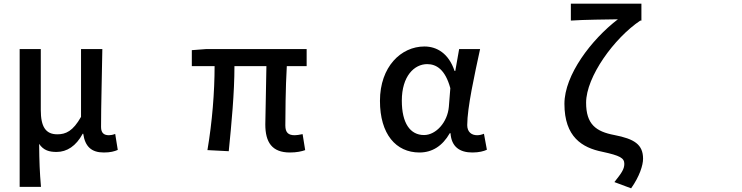

<svg xmlns="http://www.w3.org/2000/svg" viewBox="-20 -795 4040 1045"><path d="M87 -528V222H203C196 139 194 88 193 -12C217 24 249 32 288 32C344 32 394 0 430 -67H433C443 3 478 35 545 35C581 35 602 29 621 21L607 -66C594 -61 582 -59 573 -59C546 -59 530 -71 530 -104C530 -224 535 -386 537 -528H421V-159C377 -81 338 -64 292 -64C228 -64 202 -106 202 -196V-528Z M1558 35C1594 35 1622 29 1641 22L1627 -65C1608 -61 1594 -59 1584 -59C1550 -59 1533 -73 1533 -112C1533 -156 1534 -319 1541 -435H1649V-528H1103L1024 -522V-435H1148C1148 -295 1135 -131 1109 22L1225 28C1240 -122 1256 -288 1256 -435H1430C1429 -324 1424 -168 1424 -118C1424 -21 1460 35 1558 35Z M2263 35C2332 35 2388 0 2428 -70H2432C2437 4 2482 35 2551 35C2587 35 2613 28 2630 20L2614 -67C2602 -62 2589 -59 2577 -59C2546 -59 2523 -77 2523 -114C2523 -209 2563 -389 2593 -528H2479L2458 -409H2454C2422 -505 2357 -542 2290 -542C2163 -542 2048 -432 2048 -246C2048 -65 2135 35 2263 35ZM2167 -247C2167 -381 2235 -446 2305 -446C2354 -446 2403 -418 2431 -315L2423 -214C2416 -130 2353 -60 2288 -60C2212 -60 2167 -125 2167 -247Z M3324 196 3415 230C3461 165 3480 104 3480 69C3480 -9 3432 -39 3324 -60C3223 -79 3170 -119 3170 -236C3170 -377 3323 -588 3465 -683H3471V-775H3087V-683C3157 -688 3285 -689 3343 -690C3199 -580 3052 -387 3052 -230C3052 -49 3149 9 3258 31C3355 52 3378 65 3378 97C3378 127 3361 149 3324 196Z"/></svg>

Font: コーポレート・ロゴ ver3 Medium
Style: Regular
Weight: 500
Designer: [KANA_main] LOGOTYPE.JP [Source Han Sans] Ryoko NISHIZUKA 西塚涼子 (kana, bopomofo & ideographs); Paul D. Hunt (Latin, Greek
Version: Version 12.001;FEAKit 1.0